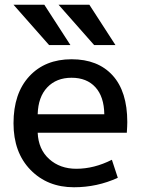

<svg xmlns="http://www.w3.org/2000/svg" viewBox="-20 -780 599 810"><path d="M167 -760 277 -590H187L37 -760ZM357 -760 467 -590H377L227 -760ZM139 -298H420Q419 -372 382.5 -412Q346 -452 282 -452Q218 -452 179.5 -411.5Q141 -371 139 -298ZM139 -220Q142 -150 187.5 -109Q233 -68 302 -68Q377 -68 452 -106L477 -30Q390 10 292 10Q180 10 108.5 -63.5Q37 -137 37 -260Q37 -386 103.5 -458Q170 -530 282 -530Q393 -530 455 -462Q517 -394 517 -265Q517 -250 515 -220Z"/></svg>

Font: M PLUS 1p Medium
Style: Regular
Weight: 500
Version: Version 1.062